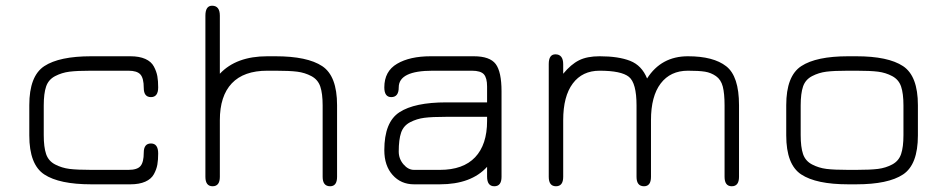

<svg xmlns="http://www.w3.org/2000/svg" viewBox="-20 -648 3330 675"><path d="M438.5 0H300.8Q188.5 0 135.7 -34.7Q83 -69.3 83 -171.9V-278.3Q83 -380.9 135.7 -415.5Q188.5 -450.2 300.8 -450.2H438.5Q469.7 -450.2 490.7 -440.9Q511.7 -431.6 521 -414.1Q530.3 -396.5 533.2 -379.9Q536.1 -363.3 536.1 -340.8Q536.1 -306.6 510.7 -306.6Q485.4 -306.6 485.4 -338.9Q485.4 -373 473.6 -386.2Q461.9 -399.4 431.6 -399.4H300.8Q251 -399.4 224.1 -396Q197.3 -392.6 173.8 -380.4Q150.4 -368.2 142.1 -343.8Q133.8 -319.3 133.8 -277.3V-172.9Q133.8 -130.9 142.1 -106.4Q150.4 -82 173.8 -69.8Q197.3 -57.6 224.1 -54.2Q251 -50.8 300.8 -50.8H431.6Q462.9 -50.8 474.1 -64.5Q485.4 -78.1 485.4 -111.3Q485.4 -143.6 510.7 -143.6Q536.1 -143.6 536.1 -108.4Q536.1 -85.9 533.2 -69.3Q530.3 -52.7 521 -35.6Q511.7 -18.6 490.7 -9.3Q469.7 0 438.5 0Z M919.9 -399.4Q836.9 -399.4 794.9 -355Q752.9 -310.5 752.9 -225.6V-26.4Q752.9 6.8 727.5 6.8Q702.1 6.8 702.1 -26.4V-592.8Q702.1 -627.9 725.6 -627.9Q752.9 -627.9 752.9 -592.8V-388.7Q810.5 -450.2 919.9 -450.2H948.2Q1060.5 -450.2 1112.8 -415.5Q1165 -380.9 1165 -278.3V-26.4Q1165 6.8 1140.6 6.8Q1114.3 6.8 1114.3 -26.4V-277.3Q1114.3 -319.3 1106 -343.8Q1097.7 -368.2 1074.7 -380.4Q1051.8 -392.6 1024.9 -396Q998 -399.4 948.2 -399.4Z M1548.8 -237.3Q1499 -237.3 1472.2 -233.9Q1445.3 -230.5 1421.9 -218.3Q1398.4 -206.1 1390.1 -181.6Q1381.8 -157.2 1381.8 -115.2Q1381.8 -89.8 1398.4 -70.3Q1415 -50.8 1435.5 -50.8H1526.4Q1608.4 -50.8 1650.4 -95.2Q1692.4 -139.6 1692.4 -222.7V-237.3ZM1548.8 -288.1H1692.4V-343.8Q1692.4 -374 1681.2 -386.7Q1669.9 -399.4 1638.7 -399.4H1501Q1381.8 -399.4 1381.8 -340.8Q1381.8 -306.6 1355.5 -306.6Q1331.1 -306.6 1331.1 -340.8Q1331.1 -397.5 1376 -423.8Q1420.9 -450.2 1494.1 -450.2H1645.5Q1702.1 -450.2 1722.7 -422.9Q1743.2 -395.5 1743.2 -327.1V-26.4Q1743.2 6.8 1717.8 6.8Q1692.4 6.8 1692.4 -27.3V-61.5Q1636.7 0 1526.4 0H1435.5Q1389.6 0 1360.4 -32.7Q1331.1 -65.4 1331.1 -120.1Q1331.1 -218.8 1384.3 -253.4Q1437.5 -288.1 1548.8 -288.1Z M2087.9 -399.4Q2027.3 -399.4 1993.7 -354.5Q1960 -309.6 1960 -225.6V-26.4Q1960 6.8 1934.6 6.8Q1909.2 6.8 1909.2 -26.4V-422.9Q1909.2 -457 1932.6 -457Q1960 -457 1960 -421.9V-388.7Q1987.3 -421.9 2015.6 -436Q2043.9 -450.2 2087.9 -450.2Q2154.3 -450.2 2195.3 -434.1Q2236.3 -418 2254.9 -372.1Q2304.7 -450.2 2398.4 -450.2Q2488.3 -450.2 2533.2 -415Q2578.1 -379.9 2578.1 -278.3V-26.4Q2578.1 6.8 2552.7 6.8Q2527.3 6.8 2527.3 -26.4V-277.3Q2527.3 -319.3 2521 -343.8Q2514.6 -368.2 2497.1 -380.4Q2479.5 -392.6 2458.5 -396Q2437.5 -399.4 2398.4 -399.4Q2336.9 -399.4 2302.7 -354.5Q2268.6 -309.6 2268.6 -225.6V-26.4Q2268.6 6.8 2244.1 6.8Q2217.8 6.8 2217.8 -26.4V-277.3Q2217.8 -356.4 2190.9 -377.9Q2164.1 -399.4 2087.9 -399.4Z M2990.2 0H2961.9Q2849.6 0 2796.9 -34.7Q2744.1 -69.3 2744.1 -171.9V-278.3Q2744.1 -380.9 2796.9 -415.5Q2849.6 -450.2 2961.9 -450.2H2990.2Q3102.5 -450.2 3154.8 -415.5Q3207 -380.9 3207 -278.3V-171.9Q3207 -69.3 3154.8 -34.7Q3102.5 0 2990.2 0ZM2961.9 -50.8H2990.2Q3040 -50.8 3066.9 -54.2Q3093.8 -57.6 3116.7 -69.8Q3139.6 -82 3147.9 -106.4Q3156.2 -130.9 3156.2 -172.9V-277.3Q3156.2 -319.3 3147.9 -343.8Q3139.6 -368.2 3116.7 -380.4Q3093.8 -392.6 3066.9 -396Q3040 -399.4 2990.2 -399.4H2961.9Q2912.1 -399.4 2885.3 -396Q2858.4 -392.6 2835 -380.4Q2811.5 -368.2 2803.2 -343.8Q2794.9 -319.3 2794.9 -277.3V-172.9Q2794.9 -130.9 2803.2 -106.4Q2811.5 -82 2835 -69.8Q2858.4 -57.6 2885.3 -54.2Q2912.1 -50.8 2961.9 -50.8Z"/></svg>

Font: Jura
Style: Book
Weight: 400
Version: Version 2.3